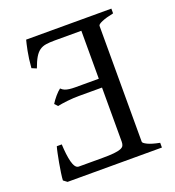

<svg xmlns="http://www.w3.org/2000/svg" viewBox="-116 -707 728 799"><g transform="rotate(-20 248.0 -307.5)"><path d="M106.4 -323.7Q110.4 -330.6 116 -338.1Q121.6 -345.7 127.7 -352.8Q133.8 -359.9 139.9 -366Q146 -372.1 151.4 -376Q158.7 -368.7 167.2 -365.2Q175.8 -361.8 186.8 -360.4Q197.8 -358.9 212.4 -358.9Q227.5 -358.9 248 -358.9H316.9V-571.3H198.2Q175.8 -571.3 159.9 -568.8Q144 -566.4 131.8 -557.9Q119.6 -549.3 109.6 -532.5Q99.6 -515.6 89.4 -487.3L68.4 -496.1Q71.8 -538.1 78.1 -569.6Q84.5 -601.1 88.4 -615.2H465.8V-594.2Q432.6 -587.4 413.8 -579.3Q395 -571.3 395 -564.5V-51.3Q395 -45.4 412.8 -36.6Q430.7 -27.8 465.8 -21V0H47.9L31.7 -12.2Q32.2 -24.4 35.2 -44.9Q38.1 -65.4 42 -86.7Q45.9 -107.9 49.8 -126.7Q53.7 -145.5 56.6 -154.8H78.6Q79.6 -132.3 82 -112.1Q84.5 -91.8 88.4 -76.7Q92.3 -61.5 98.6 -52.7Q105 -43.9 113.8 -43.9H218.8Q250 -43.9 269.3 -45.9Q288.6 -47.9 299.3 -52Q310.1 -56.2 313.5 -63Q316.9 -69.8 316.9 -79.6V-319.8H214.4Q203.1 -319.8 189.7 -319.1Q176.3 -318.4 163.3 -316.9Q150.4 -315.4 138.7 -313.7Q127 -312 119.1 -310.1L106.4 -323.7Z"/></g></svg>

Font: Gentium
Style: Regular
Weight: 400
Designer: J. Victor Gaultney
Version: Version 1.03; 2011; OFL 1.1 release